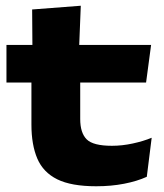

<svg xmlns="http://www.w3.org/2000/svg" viewBox="-20 -635 572 669"><path d="M315 14Q228.5 14 179.5 -10.2Q130.5 -34.5 110 -82.5Q89.5 -130.5 89.5 -201V-397.5H259.5V-220.5Q259.5 -172 282 -149.5Q304.5 -127 370 -127Q405.5 -127 442.5 -135Q479.5 -143 508.5 -155L491.5 -19Q457.5 -3.5 412.5 5.2Q367.5 14 315 14ZM2.5 -347.5V-478.5H506.5L489 -347.5ZM93 -465 92 -602 261.5 -615 255.5 -465Z"/></svg>

Font: Anek Latin Expanded
Style: Bold
Weight: 700
Width: 7
Designer: Yesha Goshar
Foundry: Ek Type
Version: Version 1.003